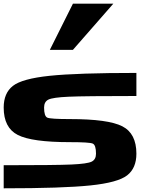

<svg xmlns="http://www.w3.org/2000/svg" viewBox="-20 -1020 884 1040"><path d="M0 -125Q281.2 -125 367.2 -128.9Q453.1 -132.8 476.6 -144.5Q500 -156.2 500 -187.5Q500 -234.4 482.4 -242.2Q464.8 -250 359.4 -250Q152.3 -250 76.2 -289.1Q0 -328.1 0 -437.5Q0 -515.6 49.8 -554.7Q99.6 -593.8 249 -609.4Q398.4 -625 718.8 -625V-500Q437.5 -500 351.6 -496.1Q265.6 -492.2 242.2 -480.5Q218.8 -468.8 218.8 -437.5Q218.8 -390.6 236.3 -382.8Q253.9 -375 359.4 -375Q566.4 -375 642.6 -335.9Q718.8 -296.9 718.8 -187.5Q718.8 -109.4 668.9 -70.3Q619.1 -31.2 469.7 -15.6Q320.3 0 0 0ZM375 -750H250L375 -1000H593.8Z"/></svg>

Font: CraftyPE
Style: Regular
Weight: 400
Designer: Erek Butcher
Foundry: Haunted Coop
Version: Version 0.018;April 4, 2024;FontCreator 15.0.0.2962 64-bit